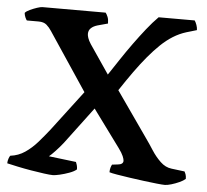

<svg xmlns="http://www.w3.org/2000/svg" viewBox="-51 -758 875 812"><g transform="rotate(5 386.5 -352.0)"><path d="M202 0Q190 0 164.5 -3.5Q139 -7 109 -12Q79 -17 51 -23Q23 -29 6 -33Q6 -43 9.5 -53Q13 -63 16 -66Q50 -70 78 -89Q106 -108 130 -135.5Q154 -163 176 -191L305 -361L141 -607Q132 -621 120 -631.5Q108 -642 86 -642H36Q33 -645 29 -654Q25 -663 24 -673Q29 -680 44 -687Q59 -694 74 -699Q89 -704 97 -704H365Q370 -698 374.5 -687Q379 -676 379 -659L335 -647Q318 -642 308 -632.5Q298 -623 298 -608Q298 -601 301.5 -590.5Q305 -580 314 -566L397 -444Q419 -477 442.5 -512.5Q466 -548 491 -582.5Q516 -617 541 -648.5Q566 -680 590 -704H743Q748 -697 752 -685.5Q756 -674 756 -664L712 -651Q683 -642 656.5 -625.5Q630 -609 605 -585Q580 -561 554.5 -530.5Q529 -500 502.5 -463Q476 -426 447 -382L582 -189Q597 -168 614 -141.5Q631 -115 652.5 -94.5Q674 -74 700 -71L756 -64Q758 -61 761 -53Q764 -45 764 -33Q755 -25 738.5 -17.5Q722 -10 705 -5Q688 0 678 0Q668 0 644 -2.5Q620 -5 589 -9Q558 -13 527 -17.5Q496 -22 472.5 -26Q449 -30 440 -33Q440 -44 442.5 -52.5Q445 -61 448 -66L473 -69Q484 -70 489.5 -74.5Q495 -79 495 -86Q495 -93 489.5 -106Q484 -119 470 -138L354 -296L237 -140Q222 -121 205 -103Q188 -85 179 -78L295 -64Q297 -60 299.5 -51.5Q302 -43 302 -33Q292 -24 271.5 -16.5Q251 -9 231.5 -4.5Q212 0 202 0Z"/></g></svg>

Font: Texturina Medium 12pt
Style: Bold
Weight: 700
Version: Version 1.002